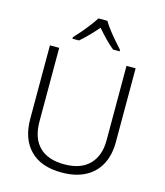

<svg xmlns="http://www.w3.org/2000/svg" viewBox="-136 -1049 994 1160"><g transform="rotate(15 361.0 -468.5)"><path d="M359 10Q230 10 161.5 -60Q93 -130 93 -254V-714H151V-254Q151 -150 205 -96Q259 -42 362 -42Q464 -42 518 -96.5Q572 -151 572 -248V-714H629V-252Q629 -171 597.5 -112Q566 -53 505.5 -21.5Q445 10 359 10ZM390 -947Q402 -926 423 -898.5Q444 -871 467.5 -844Q491 -817 509 -797V-788H468Q441 -810 413 -839Q385 -868 361 -896Q337 -868 309.5 -839.5Q282 -811 255 -788H214V-797Q233 -817 256 -844Q279 -871 300 -898.5Q321 -926 334 -947Z"/></g></svg>

Font: Noto Sans Symbols Light
Style: Regular
Weight: 300
Version: Version 2.002